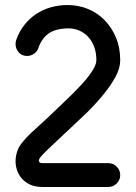

<svg xmlns="http://www.w3.org/2000/svg" viewBox="-20 -747 542 765"><path d="M411 -97Q431 -97 445 -83Q459 -69 459 -49Q459 -30 445 -16Q431 -2 411 -2H149Q121 -2 101 -11Q81 -20 68 -34.5Q55 -49 48.5 -67.5Q42 -86 42 -104Q42 -124 48.5 -143.5Q55 -163 67 -177Q81 -196 109 -222L170 -278L237 -342Q272 -375 300.5 -405.5Q329 -436 346.5 -462.5Q364 -489 364 -507Q364 -536 355.5 -559.5Q347 -583 332 -599.5Q317 -616 296.5 -625Q276 -634 252 -634Q200 -633 173 -613Q146 -593 133 -556Q128 -541 115 -532.5Q102 -524 88 -524Q67 -524 54.5 -538.5Q42 -553 42 -571Q42 -578 44 -586Q56 -621 77 -647.5Q98 -674 124.5 -691.5Q151 -709 183 -718Q215 -727 249 -727Q292 -727 330 -711.5Q368 -696 396.5 -667Q425 -638 442 -597.5Q459 -557 459 -507Q459 -476 440.5 -441.5Q422 -407 393 -371.5Q364 -336 328 -300L256 -232L190 -170Q158 -141 139 -118Q135 -112 135 -107Q135 -97 149 -97Z"/></svg>

Font: VDS
Style: Regular
Weight: 400
Designer: artmaker
Foundry: artmaker
Version: Version 1.000 2009 initial release